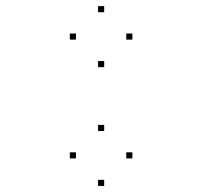

<svg xmlns="http://www.w3.org/2000/svg" viewBox="-20 -584 660 629"><path d="M413.7 -65V-85H393.7V-65ZM321.3 -154.8V-174.8H301.3V-154.8ZM228.8 -65V-85H208.8V-65ZM321.3 25.2V5.2H301.3V25.2ZM413.7 -454.2V-474.2H393.7V-454.2ZM321.3 -544V-564H301.3V-544ZM228.8 -454.2V-474.2H208.8V-454.2ZM321.3 -364V-384H301.3V-364Z"/></svg>

Font: Monaspace Krypton Dots Var
Style: Regular
Weight: 400
Designer: Riley Cran and the Lettermatic Team
Version: Version 1.100 (Monaspace Krypton Dots)